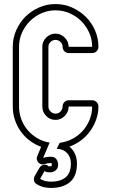

<svg xmlns="http://www.w3.org/2000/svg" viewBox="-20 -726 582 948"><path d="M254 -706Q297 -706 335.5 -689Q374 -672 403 -643.5Q432 -615 449 -576.5Q466 -538 466 -495Q466 -482 457 -473Q448 -464 435 -464H319Q307 -464 298 -473Q289 -482 289 -495Q289 -509 278.5 -519Q268 -529 254 -529Q240 -529 229.5 -519Q219 -509 219 -495V-200Q219 -186 229.5 -175.5Q240 -165 254 -165Q269 -165 279 -175.5Q289 -186 289 -200Q289 -213 298 -222Q307 -231 319 -231H435Q448 -231 457 -222Q466 -213 466 -200Q466 -167 455 -136Q444 -105 425 -78.5Q406 -52 379.5 -32.5Q353 -13 323 -2Q340 12 350 33.5Q360 55 360 81Q360 144 325.5 173Q291 202 232 202Q214 202 196 198Q178 194 161 183Q150 177 148 165Q146 153 152 142L174 104Q182 90 196 87.5Q210 85 221 96Q221 95 228 95Q236 95 236 88Q236 79 232 79Q215 79 204 83Q194 87 185 85Q176 83 170 77Q164 71 162 62Q160 53 165 43L183 -1Q153 -12 127 -31.5Q101 -51 82.5 -77Q64 -103 53.5 -134.5Q43 -166 43 -200V-495Q43 -538 60 -576.5Q77 -615 105.5 -643.5Q134 -672 172.5 -689Q211 -706 254 -706ZM254 -675Q217 -675 184.5 -660.5Q152 -646 127.5 -621.5Q103 -597 88.5 -564.5Q74 -532 74 -495V-200Q74 -167 85.5 -136.5Q97 -106 117.5 -82.5Q138 -59 165.5 -43Q193 -27 225 -22L193 54Q209 48 232 48Q250 48 258.5 60Q267 72 267 88Q267 104 255.5 114.5Q244 125 228 125Q220 125 212.5 124Q205 123 200 118L178 157Q191 165 204.5 168Q218 171 232 171Q277 171 303.5 150Q330 129 330 81Q330 49 310.5 29Q291 9 260 9L275 -21Q308 -25 337.5 -40.5Q367 -56 388.5 -80Q410 -104 422.5 -135Q435 -166 435 -200H319Q319 -174 300 -154Q281 -134 254 -134Q227 -134 208 -153.5Q189 -173 189 -200V-495Q189 -522 208.5 -541Q228 -560 254 -560Q280 -560 299.5 -540.5Q319 -521 319 -495H435Q435 -532 420.5 -564.5Q406 -597 381.5 -621.5Q357 -646 324 -660.5Q291 -675 254 -675Z"/></svg>

Font: Lichte PostBus
Style: Regular
Weight: 400
Designer: Peter Wiegel
Version: Version 1.001